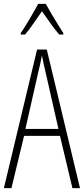

<svg xmlns="http://www.w3.org/2000/svg" viewBox="-20 -969 432 989"><path d="M353 0 289 -269H104L39 0H0L171 -714H221L392 0ZM215 -596Q209 -622 204.5 -641.5Q200 -661 196 -683Q192 -661 187.5 -641.5Q183 -622 177 -597L111 -305H281ZM216 -949Q229 -925 247 -894.5Q265 -864 281.5 -837.5Q298 -811 306 -799V-791H285Q264 -815 240.5 -848.5Q217 -882 196 -911Q177 -884 153 -849Q129 -814 109 -791H87V-799Q99 -816 115.5 -843Q132 -870 148.5 -898.5Q165 -927 177 -949Z"/></svg>

Font: Noto Sans Gujarati UI ExtraCondensed ExtraLight
Style: Regular
Weight: 200
Width: 2
Designer: Jelle Bosma - Monotype Design Team, Universal Thirst
Foundry: Monotype Imaging Inc.
Version: Version 2.106; ttfautohint (v1.8.4.7-5d5b)